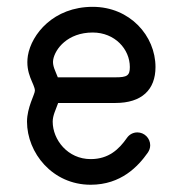

<svg xmlns="http://www.w3.org/2000/svg" viewBox="-20 -521 508 548"><path d="M342.3 -127.4C319.8 -95.2 290.5 -66.9 238.8 -66.9C173.3 -66.9 130.4 -122.1 130.4 -173.8C130.4 -191.4 139.2 -208 146 -227.1H309.6C384.3 -227.1 423.8 -264.6 423.8 -329.6C423.8 -418.9 350.6 -501.5 244.6 -501.5C132.8 -501.5 69.8 -423.3 59.6 -362.3C51.3 -309.6 79.6 -281.2 79.6 -262.2C79.6 -252 57.1 -214.4 57.1 -173.8C57.1 -85 129.4 6.3 238.8 6.3C325.7 6.3 374.5 -46.4 401.9 -85.4C406.2 -91.8 408.7 -98.6 408.7 -106.4C408.7 -126.5 392.1 -143.1 372.1 -143.1C359.9 -143.1 349.1 -137.2 342.3 -127.4ZM131.8 -350.6C137.2 -381.3 172.9 -428.2 244.6 -428.2C307.6 -428.2 350.6 -380.9 350.6 -329.6C350.6 -305.2 342.8 -300.3 309.6 -300.3H145C138.2 -318.4 128.9 -333.5 131.8 -350.6Z"/></svg>

Font: Velvelyne
Style: Regular
Weight: 400
Designer: Manon Van der Borght et Mariel Nils
Foundry: Velvetyne
Version: Version 1.070;Glyphs 3.3.1 (3343)